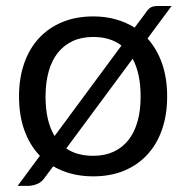

<svg xmlns="http://www.w3.org/2000/svg" viewBox="-20 -568 606 626"><path d="M196 -84Q231 -60 284 -60Q321.5 -60 350.2 -73.2Q379 -86.5 398.8 -111.5Q418.5 -136.5 428.5 -172.2Q438.5 -208 438.5 -253Q438.5 -328.5 412.5 -376.5ZM376 -419.5Q339.5 -447.5 284 -447.5Q246 -447.5 217 -434Q188 -420.5 168.2 -395.5Q148.5 -370.5 138.5 -334.2Q128.5 -298 128.5 -253Q128.5 -173 158 -124.5ZM461 -442.5Q492 -408 508.5 -360.5Q525 -313 525 -253.5Q525 -193.5 508.2 -145.5Q491.5 -97.5 460 -63.5Q428.5 -29.5 384 -11.2Q339.5 7 284 7Q246 7 213.2 -1.5Q180.5 -10 153.5 -26L126 11Q116 26 100.8 32Q85.5 38 71 38H37.5L110 -60Q77 -94.5 59.5 -143.2Q42 -192 42 -253.5Q42 -313 58.8 -361.2Q75.5 -409.5 107 -443.5Q138.5 -477.5 183.2 -496Q228 -514.5 284 -514.5Q323.5 -514.5 357.2 -505Q391 -495.5 419 -478L453 -523.5Q462 -537.5 470.2 -543Q478.5 -548.5 495 -548.5H539.5Z"/></svg>

Font: TypoPRO Lato
Style: Regular
Weight: 400
Designer: Lukasz Dziedzic with Adam Twardoch and Botio Nikoltchev
Foundry: tyPoland Lukasz Dziedzic
Version: Version 2.010; 2014-09-01; http://www.latofonts.com/